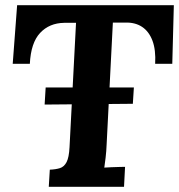

<svg xmlns="http://www.w3.org/2000/svg" viewBox="-20 -720 690 740"><path d="M650 -700 644 -474H578Q581 -528 567.5 -563.5Q554 -599 527.5 -616.5Q501 -634 463 -633H415L391 -164Q390 -137 387 -112Q384 -87 382 -74Q393 -75 409 -75.5Q425 -76 440 -76.5Q455 -77 462 -77L458 0H168L172 -66Q195 -67 211 -72Q227 -77 236.5 -95Q246 -113 248 -153L273 -632H227Q170 -631 134.5 -593Q99 -555 95 -474H29L46 -700ZM152 -317 156 -383H496L492 -320Z"/></svg>

Font: Lora Italic
Style: Italic
Weight: 400
Italic angle: -3°
Designer: Olga Karpushina, Alexei Vanyashin (Cyrillic)
Foundry: Cyreal
Version: Version 2.210; ttfautohint (v1.8.1.43-b0c9)